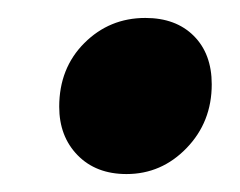

<svg xmlns="http://www.w3.org/2000/svg" viewBox="-20 -402 268 214"><path d="M46 -283Q46 -326 74 -354Q102 -382 142 -382Q176 -382 196 -362Q216 -342 216 -308Q216 -266 188 -237Q160 -208 121 -208Q87 -208 66.5 -229Q46 -250 46 -283Z"/></svg>

Font: Barlow Condensed ExtraBold
Style: Italic
Weight: 800
Width: 3
Italic angle: -7°
Designer: Jeremy Tribby
Foundry: Tribby Type
Version: Version 1.408